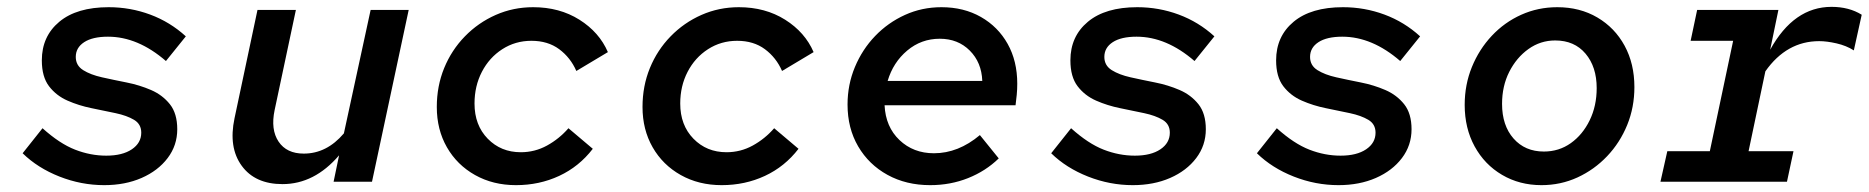

<svg xmlns="http://www.w3.org/2000/svg" viewBox="-20 -530 5450 560"><path d="M284 10Q217 10 153.5 -15Q90 -40 46 -83L104 -156Q154 -111 199 -93.5Q244 -76 290 -76Q337 -76 364.5 -94.5Q392 -113 392 -143Q392 -168 371 -180.5Q350 -193 317 -200Q284 -207 247 -214.5Q210 -222 177 -236.5Q144 -251 123 -278.5Q102 -306 102 -354Q102 -424 153 -466.5Q204 -509 297 -509Q360 -509 418 -487.5Q476 -466 522 -424L464 -352Q382 -423 295 -423Q250 -423 225.5 -407Q201 -391 201 -364Q201 -339 222.5 -325.5Q244 -312 277.5 -304.5Q311 -297 349 -289.5Q387 -282 420.5 -267.5Q454 -253 475.5 -226Q497 -199 497 -153Q497 -106 469 -69Q441 -32 393 -11Q345 10 284 10Z M804 7Q724 7 685 -46.5Q646 -100 664 -185L731 -501H843L781 -209Q769 -152 792.5 -117Q816 -82 866 -82Q933 -82 983 -141L1061 -501H1172L1065 0H953L969 -77Q897 7 804 7Z M1485 10Q1418 10 1365.5 -19.5Q1313 -49 1283.5 -100.5Q1254 -152 1254 -218Q1254 -279 1275.5 -331.5Q1297 -384 1336 -424Q1375 -464 1426 -486.5Q1477 -509 1535 -509Q1612 -509 1670 -472.5Q1728 -436 1753 -378L1661 -323Q1644 -362 1611 -386.5Q1578 -411 1530 -411Q1483 -411 1445 -386.5Q1407 -362 1385.5 -320.5Q1364 -279 1364 -228Q1364 -165 1402.5 -125.5Q1441 -86 1499 -86Q1540 -86 1575.5 -105.5Q1611 -125 1638 -156L1709 -96Q1669 -44 1611 -17Q1553 10 1485 10Z M2085 10Q2018 10 1965.5 -19.5Q1913 -49 1883.5 -100.5Q1854 -152 1854 -218Q1854 -279 1875.5 -331.5Q1897 -384 1936 -424Q1975 -464 2026 -486.5Q2077 -509 2135 -509Q2212 -509 2270 -472.5Q2328 -436 2353 -378L2261 -323Q2244 -362 2211 -386.5Q2178 -411 2130 -411Q2083 -411 2045 -386.5Q2007 -362 1985.5 -320.5Q1964 -279 1964 -228Q1964 -165 2002.5 -125.5Q2041 -86 2099 -86Q2140 -86 2175.5 -105.5Q2211 -125 2238 -156L2309 -96Q2269 -44 2211 -17Q2153 10 2085 10Z M2693 10Q2623 10 2568.5 -20Q2514 -50 2483 -103Q2452 -156 2452 -225Q2452 -283 2473.5 -334.5Q2495 -386 2532.5 -425Q2570 -464 2619.5 -486.5Q2669 -509 2726 -509Q2791 -509 2841 -480.5Q2891 -452 2919 -402Q2947 -352 2947 -286Q2947 -269 2945.5 -253.5Q2944 -238 2942 -223H2560Q2563 -160 2603.5 -121.5Q2644 -83 2704 -83Q2775 -83 2838 -136L2893 -68Q2855 -31 2803.5 -10.5Q2752 10 2693 10ZM2569 -294H2845Q2843 -348 2808.5 -382.5Q2774 -417 2721 -417Q2667 -417 2626 -382.5Q2585 -348 2569 -294Z M3284 10Q3217 10 3153.5 -15Q3090 -40 3046 -83L3104 -156Q3154 -111 3199 -93.5Q3244 -76 3290 -76Q3337 -76 3364.5 -94.5Q3392 -113 3392 -143Q3392 -168 3371 -180.5Q3350 -193 3317 -200Q3284 -207 3247 -214.5Q3210 -222 3177 -236.5Q3144 -251 3123 -278.5Q3102 -306 3102 -354Q3102 -424 3153 -466.5Q3204 -509 3297 -509Q3360 -509 3418 -487.5Q3476 -466 3522 -424L3464 -352Q3382 -423 3295 -423Q3250 -423 3225.5 -407Q3201 -391 3201 -364Q3201 -339 3222.5 -325.5Q3244 -312 3277.5 -304.5Q3311 -297 3349 -289.5Q3387 -282 3420.5 -267.5Q3454 -253 3475.5 -226Q3497 -199 3497 -153Q3497 -106 3469 -69Q3441 -32 3393 -11Q3345 10 3284 10Z M3884 10Q3817 10 3753.5 -15Q3690 -40 3646 -83L3704 -156Q3754 -111 3799 -93.5Q3844 -76 3890 -76Q3937 -76 3964.5 -94.5Q3992 -113 3992 -143Q3992 -168 3971 -180.5Q3950 -193 3917 -200Q3884 -207 3847 -214.5Q3810 -222 3777 -236.5Q3744 -251 3723 -278.5Q3702 -306 3702 -354Q3702 -424 3753 -466.5Q3804 -509 3897 -509Q3960 -509 4018 -487.5Q4076 -466 4122 -424L4064 -352Q3982 -423 3895 -423Q3850 -423 3825.5 -407Q3801 -391 3801 -364Q3801 -339 3822.5 -325.5Q3844 -312 3877.5 -304.5Q3911 -297 3949 -289.5Q3987 -282 4020.5 -267.5Q4054 -253 4075.5 -226Q4097 -199 4097 -153Q4097 -106 4069 -69Q4041 -32 3993 -11Q3945 10 3884 10Z M4476 10Q4412 10 4361 -20Q4310 -50 4281 -103Q4252 -156 4252 -224Q4252 -283 4273 -334.5Q4294 -386 4331 -425.5Q4368 -465 4417 -487Q4466 -509 4522 -509Q4588 -509 4639 -479Q4690 -449 4718.5 -396.5Q4747 -344 4747 -276Q4747 -217 4726 -165.5Q4705 -114 4667.5 -74.5Q4630 -35 4581 -12.5Q4532 10 4476 10ZM4483 -88Q4527 -88 4561.5 -112.5Q4596 -137 4616.5 -179Q4637 -221 4637 -273Q4637 -335 4604.5 -373.5Q4572 -412 4516 -412Q4473 -412 4438 -387Q4403 -362 4382 -320.5Q4361 -279 4361 -227Q4361 -164 4394.5 -126Q4428 -88 4483 -88Z M4823 0 4843 -89H4967L5035 -411H4911L4930 -501H5167L5143 -385Q5212 -510 5322 -510Q5373 -510 5410 -487L5387 -383Q5365 -397 5336.5 -403.5Q5308 -410 5286 -410Q5191 -410 5129 -322L5080 -89H5211L5192 0Z"/></svg>

Font: Red Hat Mono Medium
Style: Italic
Weight: 500
Italic angle: -12°
Monospace: yes
Designer: Pentagram, MCKL
Foundry: Pentagram, MCKL
Version: Version 1.023; ttfautohint (v1.8.3)